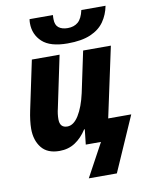

<svg xmlns="http://www.w3.org/2000/svg" viewBox="-104 -860 875 1132"><g transform="rotate(-10 334.0 -293.5)"><path d="M350 -606Q246 -606 198.5 -650Q151 -694 151 -762Q151 -774 153 -786H293Q292 -778 292 -772.5Q292 -767 292 -761Q292 -726 312 -710.5Q332 -695 366 -695Q404 -695 428 -715.5Q452 -736 463 -786H608Q598 -734 569.5 -693Q541 -652 487.5 -629Q434 -606 350 -606ZM334 199 442 0H351L361 -90H357Q327 -43 286.5 -16.5Q246 10 193 10Q120 10 85 -34.5Q50 -79 50 -147Q50 -170 53.5 -198.5Q57 -227 63 -255L125 -549H291L226 -239Q218 -207 218 -175Q218 -124 263 -124Q301 -124 331.5 -173Q362 -222 380 -303L432 -549H598L508 -129H646L502 199Z"/></g></svg>

Font: Noto Sans Disp ExtBd
Style: Italic
Weight: 800
Italic angle: -12°
Designer: Monotype Design Team
Foundry: Monotype Imaging Inc.
Version: Version 2.000;GOOG;noto-source:20170915:90ef993387c0